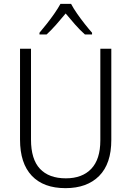

<svg xmlns="http://www.w3.org/2000/svg" viewBox="-20 -967 682 997"><path d="M558 -240Q558 -117 495 -53.5Q432 10 320 10Q206 10 145 -54.5Q84 -119 84 -242V-714H141V-242Q141 -140 187.5 -90.5Q234 -41 322 -41Q407 -41 454 -90.5Q501 -140 501 -238V-714H558ZM349 -947Q361 -924 380.5 -896Q400 -868 421 -841.5Q442 -815 458 -797V-788H421Q396 -810 370 -839.5Q344 -869 321 -897Q298 -869 272 -839.5Q246 -810 222 -788H185V-797Q202 -817 223 -843.5Q244 -870 263 -897.5Q282 -925 294 -947Z"/></svg>

Font: Noto Sans Lao SemiCondensed Light
Style: Regular
Weight: 300
Width: 4
Designer: Monotype Design Team
Foundry: Monotype Imaging Inc.
Version: Version 2.003; ttfautohint (v1.8.4.7-5d5b)